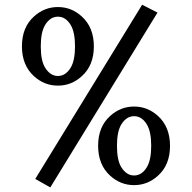

<svg xmlns="http://www.w3.org/2000/svg" viewBox="-20 -777 816 816"><path d="M448.2 -30.3Q397 -76.7 397 -157.5Q397 -238.3 448.2 -284.2Q492.2 -324.2 549.8 -324.2Q607.4 -324.2 651.4 -284.2Q702.6 -237.8 702.6 -157Q702.6 -76.2 651.4 -30.3Q607.4 9.8 549.8 9.8Q492.2 9.8 448.2 -30.3ZM603.5 -65.4Q622.6 -96.2 622.6 -157.2Q622.6 -218.3 603.5 -249Q582.5 -283.2 549.8 -283.2Q517.6 -283.2 496.1 -249Q477.1 -218.8 477.1 -157.2Q477.1 -95.2 496.1 -65.4Q518.1 -31.2 550 -31.2Q582 -31.2 603.5 -65.4ZM327.6 -707Q378.9 -660.6 378.9 -579.8Q378.9 -499 327.6 -453.1Q283.7 -413.1 226.1 -413.1Q168.5 -413.1 124.5 -453.1Q73.2 -499.5 73.2 -580.3Q73.2 -661.1 124.5 -707Q168.5 -747.1 226.1 -747.1Q283.7 -747.1 327.6 -707ZM226.1 -706.1Q193.8 -706.1 172.4 -671.9Q153.3 -641.6 153.3 -580.1Q153.3 -518.1 172.4 -488.3Q194.3 -454.1 226.3 -454.1Q258.3 -454.1 279.8 -488.3Q298.8 -519 298.8 -580.1Q298.8 -641.1 279.8 -671.9Q258.8 -706.1 226.1 -706.1ZM584 -756.8 649.4 -723.6 193.8 19.5 129.9 -16.6Z"/></svg>

Font: Modern Antiqua
Style: Book
Weight: 400
Designer: Wojciech Kalinowski "wmk69" (wmk69@o2.pl)
Foundry: Wojciech Kalinowski "wmk69" (wmk69@o2.pl)
Version: Version 3.1.0; 2021-05-28